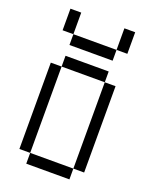

<svg xmlns="http://www.w3.org/2000/svg" viewBox="-160 -960 820 1045"><g transform="rotate(20 250.0 -437.5)"><path d="M125 -62.5V0H375V-62.5ZM125 -62.5Q125 -62.5 125 -562.5H62.5Q62.5 -562.5 62.5 -62.5ZM375 -62.5H437.5Q437.5 -62.5 437.5 -562.5H375Q375 -562.5 375 -62.5ZM125 -562.5H375V-625H125ZM125 -750V-687.5H375V-750ZM125 -750Q125 -750 125 -875H62.5Q62.5 -875 62.5 -750ZM375 -750H437.5Q437.5 -750 437.5 -875H375Q375 -875 375 -750Z"/></g></svg>

Font: CalcUnifontExMono
Style: Regular
Weight: 500
Version: Version 15.0.06